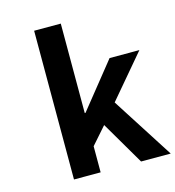

<svg xmlns="http://www.w3.org/2000/svg" viewBox="-116 -897 909 995"><g transform="rotate(-15 338.5 -399.0)"><path d="M158 0V-798H301V-318H305L499 -560H659L465 -331L677 0H518L382 -232L301 -140V0Z"/></g></svg>

Font: NotoSansHansBold
Style: Bold
Weight: 700
Designer: Ryoko NISHIZUKA  (kana & ideographs); Paul D. Hunt (Latin, Greek & Cyrillic); Wenlong ZHANG  (bopomofo); Sandoll Communi
Foundry: Adobe Systems Incorporated
Version: Version 1.00;December 8, 2021;FontCreator 13.0.0.2675 64-bit